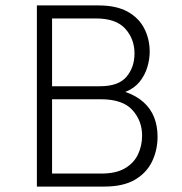

<svg xmlns="http://www.w3.org/2000/svg" viewBox="-20 -688 672 708"><path d="M116 0V-668H343Q409 -668 450.5 -645Q492 -622 512 -583Q532 -544 532 -497Q532 -469 523 -439.5Q514 -410 494.5 -386Q475 -362 442 -349Q483 -335 509.5 -311Q536 -287 548.5 -255Q561 -223 561 -184Q561 -135 541 -93Q521 -51 478 -25.5Q435 0 364 0ZM172 -48H354Q408 -48 441 -67.5Q474 -87 489 -119Q504 -151 504 -188Q504 -243 468 -282.5Q432 -322 352 -322H172ZM172 -370H349Q417 -370 446.5 -405Q476 -440 476 -491Q476 -544 442 -582Q408 -620 333 -620H172Z"/></svg>

Font: Atkinson Hyperlegible Mono ExtraLight
Style: Regular
Weight: 200
Monospace: yes
Designer: Elliott Scott, Megan Eiswerth, Linus Boman, Theodore Petrosky, Letters from Sweden
Foundry: Applied Design Works, Letters from Sweden
Version: Version 2.001